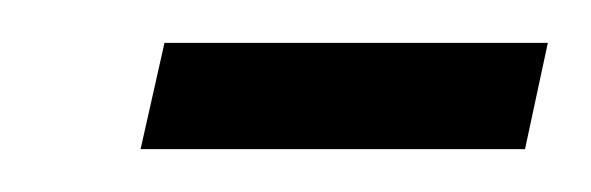

<svg xmlns="http://www.w3.org/2000/svg" viewBox="-20 -315 277 90"><path d="M57.1 -294.9H236.8L226.1 -245.1H45.9Z"/></svg>

Font: Open Sans Hebrew Condensed Light
Style: Italic
Weight: 300
Width: 3
Italic angle: -12°
Foundry: Ascender Corporation, Yanek Iontef
Version: Version 2.001;PS 002.001;hotconv 1.0.70;makeotf.lib2.5.58329